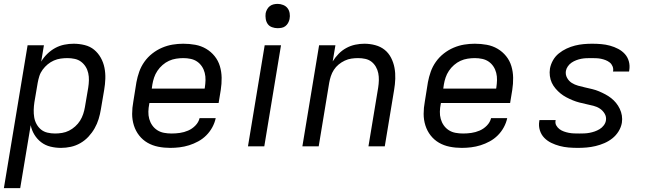

<svg xmlns="http://www.w3.org/2000/svg" viewBox="-24 -753 3344 988"><path d="M-4 215 118 -520H202L188 -436Q200 -457 219 -475.5Q238 -494 260 -506Q282 -518 306.5 -523Q331 -528 355 -528Q384 -528 412 -521Q440 -514 460.5 -497Q481 -480 494.5 -456Q508 -432 513.5 -404.5Q519 -377 518 -348Q517 -319 512 -290L495 -190Q491 -165 483.5 -140.5Q476 -116 463 -93Q450 -70 431.5 -50Q413 -30 389.5 -16.5Q366 -3 340.5 2.5Q315 8 290 8Q262 8 235.5 1.5Q209 -5 188 -21Q167 -37 153 -60Q139 -83 134 -109L80 215ZM259 -66Q277 -66 295.5 -69Q314 -72 331 -80.5Q348 -89 363 -102.5Q378 -116 388 -132Q398 -148 404 -166Q410 -184 413 -202L430 -302Q433 -321 433.5 -340Q434 -359 430 -377Q426 -395 416.5 -410Q407 -425 393 -435.5Q379 -446 360.5 -450Q342 -454 323 -454Q306 -454 288 -451.5Q270 -449 253 -441.5Q236 -434 221.5 -422Q207 -410 195.5 -394.5Q184 -379 178.5 -361.5Q173 -344 170 -327L153 -227Q150 -207 149.5 -187.5Q149 -168 152 -149.5Q155 -131 164 -114.5Q173 -98 187 -86.5Q201 -75 220 -70.5Q239 -66 259 -66Z M852 8Q820 8 790 2Q760 -4 735 -18.5Q710 -33 692 -56Q674 -79 665 -107.5Q656 -136 656 -167Q656 -198 662 -230L678 -330Q683 -357 692.5 -384Q702 -411 719 -435Q736 -459 759.5 -477.5Q783 -496 810 -507.5Q837 -519 864.5 -523.5Q892 -528 919 -528Q951 -528 981 -522.5Q1011 -517 1036.5 -502Q1062 -487 1080.5 -464Q1099 -441 1107.5 -412.5Q1116 -384 1116.5 -353Q1117 -322 1112 -290L1101 -223H745L744 -218Q740 -198 739.5 -178.5Q739 -159 744 -141Q749 -123 759.5 -108Q770 -93 785.5 -83Q801 -73 820 -69.5Q839 -66 859 -66Q880 -66 901.5 -69Q923 -72 944 -81Q965 -90 981.5 -107Q998 -124 1003 -145H1086Q1081 -121 1068.5 -98Q1056 -75 1037.5 -56.5Q1019 -38 996 -25.5Q973 -13 949 -5.5Q925 2 900.5 5Q876 8 852 8ZM757 -297H1029L1030 -302Q1033 -322 1033.5 -341Q1034 -360 1029.5 -378Q1025 -396 1015 -411Q1005 -426 990.5 -436Q976 -446 957.5 -450Q939 -454 919 -454Q901 -454 882 -451Q863 -448 845.5 -440Q828 -432 812.5 -418.5Q797 -405 786 -388.5Q775 -372 769 -354Q763 -336 760 -318Z M1252 0 1338 -520H1422L1336 0ZM1404 -608Q1390 -608 1376 -613Q1362 -618 1354 -629Q1346 -640 1343.5 -655Q1341 -670 1343 -685Q1345 -695 1350.5 -705Q1356 -715 1364.5 -721.5Q1373 -728 1383.5 -730.5Q1394 -733 1405 -733Q1419 -733 1433 -727.5Q1447 -722 1455.5 -711Q1464 -700 1466.5 -685Q1469 -670 1466 -655Q1464 -645 1458.5 -635Q1453 -625 1444.5 -618.5Q1436 -612 1425.5 -610Q1415 -608 1404 -608Z M1532 0 1618 -520H1702L1688 -437Q1701 -458 1718.5 -476Q1736 -494 1758 -506Q1780 -518 1804 -523Q1828 -528 1851 -528Q1880 -528 1907.5 -520.5Q1935 -513 1955.5 -496.5Q1976 -480 1988.5 -455.5Q2001 -431 2006 -404Q2011 -377 2010 -348Q2009 -319 2004 -290L1956 0H1872L1922 -302Q1925 -321 1925.5 -340Q1926 -359 1922.5 -376.5Q1919 -394 1910 -409.5Q1901 -425 1887.5 -435.5Q1874 -446 1856 -450Q1838 -454 1819 -454Q1802 -454 1784.5 -451.5Q1767 -449 1750 -441Q1733 -433 1718.5 -421Q1704 -409 1694 -393.5Q1684 -378 1678.5 -361Q1673 -344 1670 -327L1616 0Z M2352 8Q2320 8 2290 2Q2260 -4 2235 -18.5Q2210 -33 2192 -56Q2174 -79 2165 -107.5Q2156 -136 2156 -167Q2156 -198 2162 -230L2178 -330Q2183 -357 2192.5 -384Q2202 -411 2219 -435Q2236 -459 2259.5 -477.5Q2283 -496 2310 -507.5Q2337 -519 2364.5 -523.5Q2392 -528 2419 -528Q2451 -528 2481 -522.5Q2511 -517 2536.5 -502Q2562 -487 2580.5 -464Q2599 -441 2607.5 -412.5Q2616 -384 2616.5 -353Q2617 -322 2612 -290L2601 -223H2245L2244 -218Q2240 -198 2239.5 -178.5Q2239 -159 2244 -141Q2249 -123 2259.5 -108Q2270 -93 2285.5 -83Q2301 -73 2320 -69.5Q2339 -66 2359 -66Q2380 -66 2401.5 -69Q2423 -72 2444 -81Q2465 -90 2481.5 -107Q2498 -124 2503 -145H2586Q2581 -121 2568.5 -98Q2556 -75 2537.5 -56.5Q2519 -38 2496 -25.5Q2473 -13 2449 -5.5Q2425 2 2400.5 5Q2376 8 2352 8ZM2257 -297H2529L2530 -302Q2533 -322 2533.5 -341Q2534 -360 2529.5 -378Q2525 -396 2515 -411Q2505 -426 2490.5 -436Q2476 -446 2457.5 -450Q2439 -454 2419 -454Q2401 -454 2382 -451Q2363 -448 2345.5 -440Q2328 -432 2312.5 -418.5Q2297 -405 2286 -388.5Q2275 -372 2269 -354Q2263 -336 2260 -318Z M2950 8Q2925 8 2901.5 6Q2878 4 2855.5 -2Q2833 -8 2812.5 -18Q2792 -28 2776.5 -44Q2761 -60 2754 -82.5Q2747 -105 2751 -129L2752 -135H2835V-133Q2832 -119 2838.5 -107.5Q2845 -96 2855 -88.5Q2865 -81 2877.5 -76.5Q2890 -72 2903 -69.5Q2916 -67 2929.5 -66.5Q2943 -66 2957 -66Q2970 -66 2983 -66.5Q2996 -67 3009.5 -69.5Q3023 -72 3036 -76.5Q3049 -81 3061.5 -88.5Q3074 -96 3083 -108Q3092 -120 3094 -133Q3097 -152 3087.5 -168Q3078 -184 3063 -194Q3048 -204 3030 -208.5Q3012 -213 2993.5 -217Q2975 -221 2957.5 -225.5Q2940 -230 2923 -237Q2906 -244 2890 -252.5Q2874 -261 2860.5 -272Q2847 -283 2835 -297Q2823 -311 2815.5 -327Q2808 -343 2805.5 -362Q2803 -381 2806 -400Q2810 -422 2821.5 -442.5Q2833 -463 2851.5 -478Q2870 -493 2891.5 -503Q2913 -513 2935 -518.5Q2957 -524 2979 -526Q3001 -528 3023 -528Q3047 -528 3070 -526Q3093 -524 3115 -518Q3137 -512 3157 -501.5Q3177 -491 3191.5 -475Q3206 -459 3212 -437Q3218 -415 3214 -391L3213 -385H3130L3131 -387Q3133 -400 3128 -412Q3123 -424 3113.5 -431.5Q3104 -439 3092.5 -443.5Q3081 -448 3069 -450.5Q3057 -453 3043.5 -453.5Q3030 -454 3017 -454Q3005 -454 2992.5 -453.5Q2980 -453 2967 -450.5Q2954 -448 2941 -443Q2928 -438 2917 -430.5Q2906 -423 2898 -411.5Q2890 -400 2888 -388Q2885 -369 2894 -352.5Q2903 -336 2918 -326.5Q2933 -317 2951 -312Q2969 -307 2987 -303Q3005 -299 3023.5 -294.5Q3042 -290 3058.5 -283Q3075 -276 3091 -267.5Q3107 -259 3121 -248Q3135 -237 3146 -223.5Q3157 -210 3165 -193.5Q3173 -177 3176 -158.5Q3179 -140 3176 -121Q3172 -98 3159 -77Q3146 -56 3127 -41Q3108 -26 3086 -16.5Q3064 -7 3041 -1.5Q3018 4 2995 6Q2972 8 2950 8Z"/></svg>

Font: Iosevka Aile Oblique
Style: Regular
Weight: 400
Italic angle: -9°
Designer: Belleve Invis
Foundry: Belleve Invis
Version: Version 31.1.0; ttfautohint (v1.8.4)